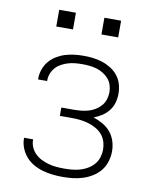

<svg xmlns="http://www.w3.org/2000/svg" viewBox="-81 -768 663 837"><g transform="rotate(10 250.0 -349.5)"><path d="M253 8Q231 8 209 5.5Q187 3 165.5 -3Q144 -9 124.5 -20Q105 -31 90.5 -47.5Q76 -64 67.5 -85Q59 -106 59 -128Q59 -129 59 -129.5Q59 -130 59 -131H99Q99 -130 99 -129.5Q99 -129 99 -129Q99 -112 106 -96Q113 -80 125.5 -68Q138 -56 153.5 -48.5Q169 -41 185.5 -36.5Q202 -32 219 -30.5Q236 -29 253 -29Q271 -29 288.5 -30.5Q306 -32 323.5 -37Q341 -42 356.5 -51Q372 -60 384 -73.5Q396 -87 401.5 -104.5Q407 -122 407 -139Q407 -158 401.5 -175.5Q396 -193 384 -206.5Q372 -220 355.5 -229Q339 -238 321.5 -243Q304 -248 286 -250Q268 -252 250 -252H196V-289H250Q266 -289 282.5 -290.5Q299 -292 315 -296.5Q331 -301 345 -309.5Q359 -318 370 -330.5Q381 -343 386 -359Q391 -375 391 -391Q391 -407 386 -422.5Q381 -438 370.5 -450Q360 -462 346 -470.5Q332 -479 316.5 -483.5Q301 -488 285 -489.5Q269 -491 253 -491Q237 -491 221.5 -489.5Q206 -488 191 -483.5Q176 -479 162 -471.5Q148 -464 137.5 -452.5Q127 -441 121 -426Q115 -411 115 -395Q115 -394 115 -393.5Q115 -393 115 -392H75Q75 -393 75 -394Q75 -395 75 -397Q75 -417 82 -437Q89 -457 102.5 -473Q116 -489 134 -500Q152 -511 171.5 -517Q191 -523 211.5 -525.5Q232 -528 253 -528Q274 -528 295 -525.5Q316 -523 336 -516.5Q356 -510 374.5 -498.5Q393 -487 406 -470.5Q419 -454 425 -433.5Q431 -413 431 -392Q431 -371 425.5 -351.5Q420 -332 407.5 -316Q395 -300 378 -289Q361 -278 342 -271Q363 -264 383.5 -252.5Q404 -241 418.5 -223.5Q433 -206 440 -184Q447 -162 447 -139Q447 -116 440 -93.5Q433 -71 419 -53.5Q405 -36 385 -23.5Q365 -11 343 -4Q321 3 298.5 5.5Q276 8 253 8ZM313 -633V-707H387V-633ZM113 -633V-707H187V-633Z"/></g></svg>

Font: Iosevka SS04 Extralight
Style: Regular
Weight: 200
Monospace: yes
Designer: Belleve Invis
Foundry: Belleve Invis
Version: Version 19.0.0; ttfautohint (v1.8.4)